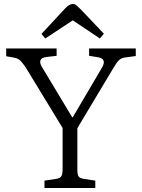

<svg xmlns="http://www.w3.org/2000/svg" viewBox="-20 -943 712 963"><path d="M203 0V-37L263 -46Q281 -49 287.5 -59Q294 -69 294 -97V-301L110 -603Q96 -624 84 -637Q72 -650 50 -654L11 -661V-700H264V-663L212 -657Q188 -654 183 -640.5Q178 -627 191 -606L342 -355H345L491 -603Q518 -648 471 -656L427 -663V-700H661V-662L603 -654Q587 -651 576 -640.5Q565 -630 547 -599L368 -300V-93Q368 -68 374 -58.5Q380 -49 400 -46L458 -37V0ZM207 -750 188 -773 308 -902Q328 -923 345 -923Q355 -923 362.5 -917Q370 -911 385 -896L501 -774L481 -750L345 -841Z"/></svg>

Font: Literata 12pt Light
Style: Regular
Weight: 300
Designer: Latin by Veronika Burian and Jose Scaglione. Greek by Irene Vlachou. Cyrillic by Vera Evstafieva.
Foundry: TypeTogether
Version: Version 3.002